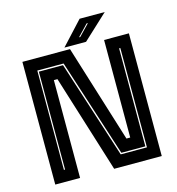

<svg xmlns="http://www.w3.org/2000/svg" viewBox="-122 -953 976 1058"><g transform="rotate(-15 366.0 -424.0)"><path d="M129.5 -66H136V-624.5H274L454 -67.5H603.5V-634H596.5V-75H459.5L279.5 -632.5H129.5ZM62.5 0V-700H334L507 -143.5H528.5V-700H670V0H398.5L224.5 -558H204V0ZM306.5 -716 428.5 -848H572L430 -716ZM399 -750H406L466.5 -813H459Z"/></g></svg>

Font: Tourney Thin ExtraBold
Style: Regular
Weight: 800
Version: Version 1.015